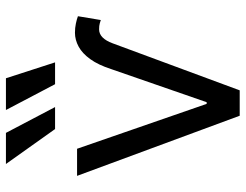

<svg xmlns="http://www.w3.org/2000/svg" viewBox="-110 -714 824 644"><g transform="rotate(-90 302.0 -392.0)"><path d="M34.1 -545.5H125L275.6 -110.8H281.2L392 -430.4Q406.2 -474.4 425.6 -501.2Q445 -528.1 467.7 -540.3Q490.4 -552.6 514.2 -552.6Q530.5 -552.6 544.9 -549.5Q559.3 -546.5 569.6 -542.6L556.8 -465.9Q553.6 -467 545.8 -469.3Q538 -471.6 525.6 -471.6Q510.3 -471.6 498.6 -460Q486.9 -448.5 478.7 -426.1L321 0H235.8ZM191.1 -619.3 73.9 -784.1H178.3L264.9 -619.3ZM341.6 -619.3 255 -784.1H361.5L414.8 -619.3Z"/></g></svg>

Font: InterMG
Style: Regular
Weight: 400
Designer: Rasmus Andersson
Foundry: rsms
Version: Version 3.019;December 26, 2023;FontCreator 15.0.0.2955 64-b